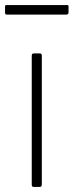

<svg xmlns="http://www.w3.org/2000/svg" viewBox="-35 -742 292 762"><path d="M131 -12Q131 -5 129 -2.5Q127 0 119 0H102Q95 0 93 -2Q91 -4 91 -10V-520Q91 -526 93 -528Q95 -530 100 -530H122Q127 -530 129 -528Q131 -526 131 -520ZM237 -692Q237 -684 227 -684H-8Q-15 -684 -15 -692V-715Q-15 -722 -10 -722H232Q237 -722 237 -716Z"/></svg>

Font: Libre Franklin Thin
Style: Regular
Weight: 250
Designer: Pablo Impallari, Rodrigo Fuenzalida
Foundry: Impallari Type
Version: Version 1.002; ttfautohint (v1.5)